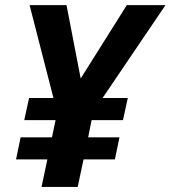

<svg xmlns="http://www.w3.org/2000/svg" viewBox="-20 -734 670 754"><path d="M143.1 0 166 -107.9H43L61 -194.8H184.1L198.2 -262.2H75.2L94.2 -349.1H189.9L96.2 -713.9H241.2L296.9 -425.8L478 -713.9H629.9L382.8 -349.1H481.9L462.9 -262.2H339.8L326.2 -194.8H449.2L431.2 -107.9H308.1L285.2 0Z"/></svg>

Font: Open Sans
Style: Bold Italic
Weight: 700
Italic angle: -12°
Designer: Monotype Design Team
Foundry: Monotype Imaging Inc.
Version: Version 3.003; ttfautohint (v1.8.4)